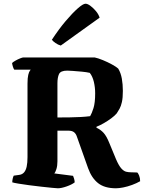

<svg xmlns="http://www.w3.org/2000/svg" viewBox="-20 -1013 784 1033"><path d="M291 0Q284 0 260 -2.5Q236 -5 203 -8.5Q170 -12 137 -16.5Q104 -21 79.5 -25Q55 -29 46 -32Q46 -42 48.5 -52.5Q51 -63 54 -68L83 -72Q99 -74 109 -85Q119 -96 123.5 -116.5Q128 -137 128 -168V-563Q128 -594 132 -610Q136 -626 140.5 -632Q145 -638 145 -638H57Q53 -643 49.5 -654Q46 -665 45 -674Q51 -680 63.5 -687Q76 -694 88.5 -699Q101 -704 106 -704H489Q508 -700 533.5 -689.5Q559 -679 582 -666.5Q605 -654 616 -644Q630 -621 635.5 -590Q641 -559 641 -524Q641 -487 636 -464.5Q631 -442 623.5 -428.5Q616 -415 608 -403Q597 -390 578 -376Q559 -362 538 -350Q517 -338 499 -331V-326Q522 -315 537.5 -298Q553 -281 568 -244L604 -157Q619 -122 632.5 -107Q646 -92 659 -89Q672 -86 685 -86L718 -85Q723 -82 728.5 -68.5Q734 -55 734 -38Q715 -27 690.5 -18Q666 -9 643 -4.5Q620 0 604 0Q543 0 508 -27.5Q473 -55 454 -108L394 -277Q389 -293 378.5 -301.5Q368 -310 347 -310H289V-145Q289 -121 283.5 -103.5Q278 -86 272 -80L373 -67Q375 -62 378 -53.5Q381 -45 382 -32Q367 -20 338.5 -10Q310 0 291 0ZM289 -381Q324 -381 355 -381.5Q386 -382 414 -383.5Q442 -385 465 -388Q474 -403 483 -431.5Q492 -460 492 -511Q492 -543 485 -572.5Q478 -602 463 -621Q446 -625 420 -627.5Q394 -630 371 -631.5Q348 -633 342 -633Q306 -633 297.5 -614.5Q289 -596 289 -565ZM307 -768Q292 -772 278.5 -781.5Q265 -791 259 -799Q297 -857 333.5 -900Q370 -943 398.5 -968Q427 -993 440 -993Q451 -993 466 -982Q481 -971 495.5 -954Q510 -937 516 -918Z"/></svg>

Font: Texturina Medium 12pt ExtraBold
Style: Regular
Weight: 800
Version: Version 1.002